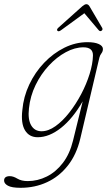

<svg xmlns="http://www.w3.org/2000/svg" viewBox="-78 -647 522 915"><path d="M304.5 14Q286.5 90 245.2 142.2Q204 194.5 146.2 221.2Q88.5 248 20 248Q-22 248 -40.2 238Q-58.5 228 -58.5 213.5Q-58.5 192.5 -31 192.5Q-15 192.5 4.5 204.2Q24 216 54 216Q101.5 216 145 194.2Q188.5 172.5 221.5 129.5Q254.5 86.5 270 23L316 -164Q269 -82 212.8 -37.5Q156.5 7 101.5 7Q61 7 41 -26.2Q21 -59.5 28.5 -122.5Q34 -186 61.5 -244.2Q89 -302.5 132.5 -348Q176 -393.5 229.2 -419.8Q282.5 -446 339 -446Q373 -446 392.5 -437.2Q412 -428.5 412.5 -414Q412.5 -402 405.5 -393Q398.5 -384 395.5 -372ZM60 -130.5Q54 -78 70.5 -49.8Q87 -21.5 120 -21.5Q152.5 -21.5 186.5 -45.8Q220.5 -70 252 -110.2Q283.5 -150.5 308.8 -198.2Q334 -246 349 -294.2Q364 -342.5 365 -382Q366 -421.5 319.5 -421.5Q278.5 -421.5 235.5 -398.2Q192.5 -375 154.8 -334.5Q117 -294 91.5 -241.5Q66 -189 60 -130.5ZM213.5 -503.5Q201.5 -494.5 196 -500Q190.5 -505.5 199 -514L314 -617Q326 -627 333.5 -627Q342.5 -627 348.5 -617L409 -514Q413.5 -505 405 -500Q398.5 -496 392 -503.5L324 -584Z"/></svg>

Font: Fraunces 72pt S100 Thin
Style: Italic
Weight: 100
Italic angle: -16°
Version: Version 1.000; ttfautohint (v1.8.3)